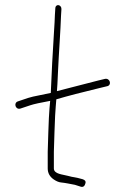

<svg xmlns="http://www.w3.org/2000/svg" viewBox="-20 -734 498 750"><path d="M196 -700 194.4 -675C193.9 -657.7 192.7 -635.2 190.8 -607.5C186.2 -540.2 180.9 -434.6 178.4 -371L135 -362C92.9 -354.1 85.1 -349.7 50 -338C31.4 -331.8 41 -303.7 60 -310L98.7 -322.9C111.9 -327.4 139 -333.2 176 -340L173.4 -311.5C171.7 -292.5 170.2 -261.3 168.8 -218L166.4 -141V-76C166.4 -58 174.4 -43.6 190.3 -32.8C200.4 -26 209.7 -22.1 218.3 -21.3C237.4 -19.4 255.4 -15.1 272.8 -12L294.6 -5C304.5 -1.7 311 -6.4 314.1 -19.2C315.8 -25.9 312 -30.9 302.6 -34C268.2 -43.9 269 -40.2 245.6 -47C226.1 -52.6 190.4 -53.6 190.4 -76V-141L192.8 -218C194.5 -269 196.1 -302.2 197.7 -317.7C199.2 -333.2 200 -342.7 200 -346C245.2 -359.4 299.5 -373.3 368.6 -390L397.6 -397C417.7 -400.3 410.5 -429.3 390.6 -426L361.6 -419C277.3 -397.9 229 -384.2 202.4 -378C203.5 -388.7 204.9 -414.9 206.7 -456.6C209.3 -517.1 216.8 -620.1 218.4 -673L220 -699C220 -716.8 196 -720.8 196 -700Z"/></svg>

Font: MewTooHand
Style: Condensed
Weight: 400
Designer: Mew Too, Robert Jablonski
Version: Version 0.77